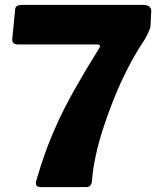

<svg xmlns="http://www.w3.org/2000/svg" viewBox="-20 -762 666 782"><path d="M563 -742Q580 -742 588.5 -734.5Q597 -727 596 -717L593 -656Q592 -646 582.5 -626Q573 -606 564 -593Q529 -540 498.5 -480Q468 -420 443 -357.5Q418 -295 399 -235.5Q380 -176 369 -123.5Q358 -71 355 -30Q354 0 332 0H146Q120 0 128 -27Q144 -83 164 -139Q184 -195 212.5 -258Q241 -321 283 -396Q325 -471 383 -564Q388 -571 387 -576Q386 -581 374 -581H54Q28 -581 30 -604L42 -726Q44 -742 69 -742Z"/></svg>

Font: Libre Franklin Thin ExtraBold
Style: Regular
Weight: 800
Version: Version 3.000